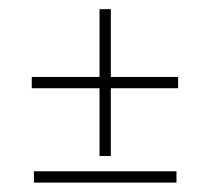

<svg xmlns="http://www.w3.org/2000/svg" viewBox="-20 -516 446 408"><path d="M191.5 -184.5V-496.5H215.5V-184.5ZM47.5 -328.5V-352.5H358.5V-328.5ZM52 -128V-152H355V-128Z"/></svg>

Font: Imbue 48pt
Style: Regular
Weight: 400
Designer: Tyler Finck
Foundry: Etcetera Type Company
Version: Version 1.102